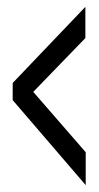

<svg xmlns="http://www.w3.org/2000/svg" viewBox="-20 -587 290 560"><path d="M230 -47 17 -295V-345L229 -567V-476L77 -319L230 -143Z"/></svg>

Font: Inconsolata UltraCondensed SemiBold
Style: Regular
Weight: 600
Width: 1
Monospace: yes
Designer: Raph Levien, Cyreal, Brenton Simpson
Foundry: Raph Levien, Cyreal, Google
Version: Version 3.001; ttfautohint (v1.8.2.53-6de2)